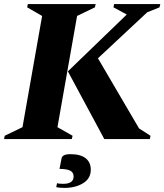

<svg xmlns="http://www.w3.org/2000/svg" viewBox="-50 -680 804 939"><path d="M-30 0 -27 -16 60 -58 156 -602 83 -644 86 -660H418L414 -644L327 -602L231 -58L305 -16L301 0ZM460 0 282 -331 570 -609 505 -644 508 -660H734L730 -644L670 -620L429 -395L630 -52L686 -16L683 0ZM265 239Q255 239 243.5 238Q232 237 225 235L229 216Q236 218 245 218.5Q254 219 259 219Q310 219 310 183Q310 163 293 154.5Q276 146 241 146L251 95Q252 86 262 80Q272 74 295 74Q344 74 369 94Q394 114 394 150Q394 193 356.5 216Q319 239 265 239Z"/></svg>

Font: Spectral SC ExtraBold
Style: Italic
Weight: 800
Italic angle: -10°
Designer: Jean-Baptiste Levee
Foundry: Production Type
Version: Version 2.001